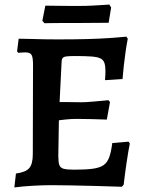

<svg xmlns="http://www.w3.org/2000/svg" viewBox="-20 -813 635 843"><path d="M43 10 50 -51Q93 -57 108.5 -75Q124 -93 124 -136L125 -529Q125 -561 118.5 -572Q112 -583 91 -583Q86 -583 76.5 -582.5Q67 -582 60 -581L55 -588L62 -643Q84 -643 113.5 -642Q143 -641 174.5 -640.5Q206 -640 232 -640Q307 -640 363 -641.5Q419 -643 461.5 -646Q504 -649 535 -652L541 -643Q536 -618 531.5 -586.5Q527 -555 523.5 -524Q520 -493 518 -466L441 -461Q442 -469 442.5 -482Q443 -495 443 -502Q443 -523 438.5 -536.5Q434 -550 421 -556.5Q408 -563 380.5 -565Q353 -567 308 -567Q282 -567 269.5 -565Q257 -563 253.5 -556Q250 -549 250 -532L239 -311L236 -128Q236 -101 240.5 -88.5Q245 -76 259.5 -72Q274 -68 305 -68Q355 -68 386 -72Q417 -76 434 -87.5Q451 -99 459.5 -122.5Q468 -146 473 -185L544 -191L550 -183Q543 -148 535.5 -97Q528 -46 523 -2L515 7Q459 5 400 3.5Q341 2 290 1Q239 0 206 0Q171 0 125 2.5Q79 5 43 10ZM227 -283 235 -365Q242 -365 260.5 -365Q279 -365 300.5 -364.5Q322 -364 338 -364Q355 -364 390 -367Q425 -370 456 -373L463 -365L449 -288Q422 -289 383 -290Q344 -291 316 -291Q294 -291 269.5 -288.5Q245 -286 227 -283ZM175 -711 166 -722 179 -788Q179 -788 194.5 -788Q210 -788 234 -787.5Q258 -787 284.5 -787Q311 -787 333 -787Q358 -787 387.5 -788.5Q417 -790 438.5 -791.5Q460 -793 460 -793L468 -780L457 -713L316 -712Q287 -712 254 -712Q221 -712 198 -711.5Q175 -711 175 -711Z"/></svg>

Font: Alegreya SemiBold
Style: Regular
Weight: 600
Designer: Juan Pablo del Peral
Foundry: Huerta Tipografica
Version: Version 2.009